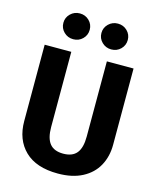

<svg xmlns="http://www.w3.org/2000/svg" viewBox="-135 -1017 921 1126"><g transform="rotate(15 325.5 -453.5)"><path d="M595.4 -230Q595.4 -158.6 564.8 -102.8Q534.2 -47 473.4 -15.1Q412.6 16.8 325.2 16.8Q193.4 16.8 124.6 -50Q55.8 -116.8 55.8 -230V-693.2H217.4V-236.4Q217.4 -169 243.5 -136.5Q269.6 -104 325.2 -104Q381.2 -104 407.3 -136.3Q433.4 -168.6 433.4 -236.4V-693.2H595.4ZM439.2 -924Q473.2 -924 496.3 -901.2Q519.4 -878.4 519.4 -846Q519.4 -813 496.3 -790.2Q473.2 -767.4 439.2 -767.4Q406.2 -767.4 382.8 -790.2Q359.4 -813 359.4 -846Q359.4 -878.4 382.8 -901.2Q406.2 -924 439.2 -924ZM208.6 -924Q242.2 -924 265.3 -901.2Q288.4 -878.4 288.4 -846Q288.4 -813 265.3 -790.2Q242.2 -767.4 208.6 -767.4Q175.2 -767.4 151.8 -790.2Q128.4 -813 128.4 -846Q128.4 -878.4 151.8 -901.2Q175.2 -924 208.6 -924Z"/></g></svg>

Font: Firava
Style: Regular
Weight: 400
Designer: Carrois Corporate & Edenspiekermann AG
Foundry: Greg Finn Gibson
Version: Version 5.000